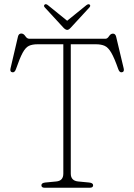

<svg xmlns="http://www.w3.org/2000/svg" viewBox="-20 -882 630 902"><path d="M117.5 -700H476Q484.5 -700 492.2 -712Q500 -724 510.5 -724Q522 -724 525.5 -710L561 -561Q565 -544.5 553 -542.5Q541.5 -540 535.5 -557.5Q517.5 -609 503 -634Q488.5 -659 472 -666.5Q455.5 -674 431 -674H312.5V-66.5Q312.5 -33 347 -29.5L399 -24.5Q417.5 -22.5 417.5 -11.5Q417.5 0 401.5 0H190Q174.5 0 174.5 -11.5Q174.5 -22.5 192.5 -24.5L244.5 -29.5Q277.5 -32.5 277.5 -66.5V-674H156Q131.5 -674 115.8 -666.5Q100 -659 86.5 -634.2Q73 -609.5 55 -557.5Q49 -540 37.5 -542.5Q25.5 -544.5 29.5 -561L64.5 -710.5Q68 -724.5 80 -724.5Q91 -724.5 99 -712.2Q107 -700 117.5 -700ZM312.5 -752Q303 -741.5 296 -741.5Q288 -741.5 278 -752L190.5 -847Q183 -855 190.5 -861Q196.5 -865 206 -857L295.5 -784.5L385 -857Q394.5 -864.5 400.5 -861Q407.5 -855.5 400 -847Z"/></svg>

Font: Fraunces 72pt S100 Thin
Style: Regular
Weight: 100
Version: Version 1.000; ttfautohint (v1.8.3)